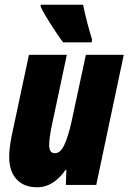

<svg xmlns="http://www.w3.org/2000/svg" viewBox="-20 -786 546 816"><path d="M19 -120Q19 -149 28 -201L103 -553H264L199 -247Q189 -197 189 -170Q189 -153 194.5 -144Q200 -135 214 -135Q237 -135 253.5 -170.5Q270 -206 284 -269L345 -553H506L389 0H260L262 -64H259Q206 10 139 10Q81 10 50 -24.5Q19 -59 19 -120ZM153 -757V-766H333Q349 -689 371 -619L370 -606H248Q227 -634 196 -682.5Q165 -731 153 -757Z"/></svg>

Font: Noto Sans UI CondBlack
Style: Italic
Weight: 900
Width: 3
Italic angle: -12°
Designer: Monotype Design Team
Foundry: Monotype Imaging Inc.
Version: Version 1.001